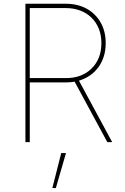

<svg xmlns="http://www.w3.org/2000/svg" viewBox="-20 -747 655 1009"><path d="M113.6 0ZM569.6 0H544L372.2 -317.8Q349.4 -313.9 326.7 -313.9H136.4V0H113.6V-727.3H326.7Q358.7 -727.3 386.4 -720.3Q414.1 -713.4 437 -700.5Q459.9 -687.5 478 -669.4Q496.1 -651.3 508.9 -628.9Q535.5 -582.4 535.5 -519.9Q535.5 -480.8 524.9 -448.7Q514.2 -416.5 495.6 -391.7Q476.9 -366.8 451 -349.4Q425.1 -332 394.9 -323.2ZM326.7 -336.6Q410.5 -336.6 461.3 -387.1Q512.8 -437.5 512.8 -519.9Q513.1 -561.8 499.3 -596.1Q485.4 -630.3 460.6 -654.5Q435.7 -678.6 401.5 -691.6Q367.2 -704.5 326.7 -704.5H136.4V-336.6ZM273.4 241.5H255L301.8 57.5H326.7Z"/></svg>

Font: Linik Sans Thin
Style: Regular
Weight: 100
Designer: Fonts by Rasmus Andersson / Changes by Cristiano Sobral with parts from Marc Monis
Foundry: rsms
Version: Version 3.020; ttfautohint (v1.6)